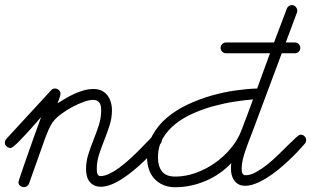

<svg xmlns="http://www.w3.org/2000/svg" viewBox="-67 -746 1254 774"><path d="M-24.4 -149.4Q-32.7 -149.4 -40 -155.3Q-47.4 -161.1 -47.4 -170.4Q-47.4 -179.2 -41.5 -186L139.2 -382.3Q145 -389.2 154.3 -389.2Q163.1 -389.2 169.9 -383.1Q176.8 -377 176.8 -367.7Q176.8 -363.8 175.3 -358.9Q173.8 -354 171.9 -348.6Q169.9 -343.3 168 -338.1Q166 -333 164.6 -329.6Q180.7 -339.4 198 -349.6Q215.3 -359.9 233.6 -368.2Q252 -376.5 271 -381.8Q290 -387.2 310.1 -387.2Q329.1 -387.2 343 -380.4Q356.9 -373.5 366 -361.8Q375 -350.1 379.6 -334.5Q384.3 -318.8 384.3 -301.3Q384.3 -270 374.8 -240.5Q365.2 -210.9 353.8 -182.1Q342.3 -153.3 332.8 -124.5Q323.2 -95.7 323.2 -65.9Q323.2 -62 323.5 -56.9Q323.7 -51.8 325.2 -47.1Q326.7 -42.5 329.6 -39.3Q332.5 -36.1 337.9 -36.1Q354 -36.1 373 -45.2Q392.1 -54.2 411.9 -68.6Q431.6 -83 451.7 -100.8Q471.7 -118.7 489.5 -136.5Q507.3 -154.3 522.5 -170.2Q537.6 -186 547.9 -196.3Q554.2 -203.1 564.5 -203.1Q573.7 -203.1 579.6 -196Q585.4 -189 585.4 -180.2Q585.4 -172.9 580.1 -166.5Q568.4 -152.8 551.5 -134.8Q534.7 -116.7 514.6 -97.4Q494.6 -78.1 472.2 -59.6Q449.7 -41 427 -26.1Q404.3 -11.2 381.8 -2.2Q359.4 6.8 339.8 6.8Q323.7 6.8 312.5 1.2Q301.3 -4.4 293.9 -13.9Q286.6 -23.4 283.2 -36.4Q279.8 -49.3 279.8 -64Q279.8 -95.2 289.3 -124.8Q298.8 -154.3 310.3 -183.1Q321.8 -211.9 331.3 -241Q340.8 -270 340.8 -300.8Q340.8 -309.6 339.6 -317.1Q338.4 -324.7 334.7 -330.6Q331.1 -336.4 324.7 -339.8Q318.4 -343.3 308.1 -343.3Q292.5 -343.3 270 -335.2Q247.6 -327.1 224.9 -314.9Q202.1 -302.7 182.6 -288.6Q163.1 -274.4 152.8 -262.7Q139.2 -246.6 129.4 -224.4Q119.6 -202.1 112.8 -182.6L49.8 -5.4Q47.4 1 41.7 4.6Q36.1 8.3 29.8 8.3Q21 8.3 14.2 2.9Q7.3 -2.4 7.3 -11.7Q7.3 -13.2 11 -24.4Q14.6 -35.6 20.5 -53Q26.4 -70.3 33.9 -92Q41.5 -113.8 49.6 -136.7Q57.6 -159.7 65.7 -182.4Q73.7 -205.1 80.6 -223.9Q87.4 -242.7 92.3 -255.9Q97.2 -269 98.6 -273.9Q94.2 -269 84.7 -258.1Q75.2 -247.1 63 -233.4Q50.8 -219.7 37.1 -204.8Q23.4 -189.9 11.2 -177.5Q-1 -165 -10.7 -157.2Q-20.5 -149.4 -24.4 -149.4Z M844.2 -531.2Q835.4 -531.2 828.9 -537.6Q822.3 -543.9 822.3 -552.7Q822.3 -562 828.6 -568.4Q835 -574.7 844.2 -574.7H1037.6Q1050.3 -608.9 1063.5 -642.8Q1076.7 -676.8 1089.4 -711.4Q1091.8 -717.8 1097.4 -721.7Q1103 -725.6 1109.9 -725.6Q1118.7 -725.6 1125 -718.5Q1131.3 -711.4 1131.3 -703.1Q1131.3 -701.7 1131.3 -699.7Q1131.3 -697.8 1130.4 -696.3L1085 -574.7H1122.1Q1131.3 -574.7 1137.5 -568.1Q1143.6 -561.5 1143.6 -552.7Q1143.6 -543.9 1137.2 -537.6Q1130.9 -531.2 1122.1 -531.2H1068.8L948.7 -209.5Q942.9 -194.3 935.8 -176.3Q928.7 -158.2 922.4 -139.4Q916 -120.6 911.6 -102.3Q907.2 -84 907.2 -67.9Q907.2 -63.5 907.5 -58.6Q907.7 -53.7 909.4 -49.3Q911.1 -44.9 914.3 -42.2Q917.5 -39.6 923.3 -39.6Q942.4 -39.6 964.6 -51.8Q986.8 -64 1009.5 -82Q1032.2 -100.1 1054 -121.3Q1075.7 -142.6 1094 -160.6Q1112.3 -178.7 1125.5 -190.9Q1138.7 -203.1 1144.5 -203.1Q1154.3 -203.1 1160.6 -196.8Q1167 -190.4 1167 -180.7Q1167 -172.9 1161.6 -166.5Q1149.9 -152.8 1133.1 -135Q1116.2 -117.2 1096.2 -98.4Q1076.2 -79.6 1053.7 -61.3Q1031.2 -43 1008.5 -28.8Q985.8 -14.6 963.4 -5.9Q940.9 2.9 921.4 2.9Q902.3 2.9 890.4 -5.6Q878.4 -14.2 872.1 -27.3Q865.7 -40.5 864.5 -56.6Q863.3 -72.8 865.2 -88.4Q843.8 -65.4 817.6 -47.4Q791.5 -29.3 762.2 -16.8Q732.9 -4.4 701.9 2.2Q670.9 8.8 639.6 8.8Q612.8 8.8 591.6 -0.2Q570.3 -9.3 555.7 -25.1Q541 -41 533.4 -63Q525.9 -85 525.9 -111.3Q525.9 -161.1 547.9 -201.2Q569.8 -241.2 606 -271.7Q642.1 -302.2 688.7 -324.2Q735.4 -346.2 784.7 -360.4Q834 -374.5 882.1 -381.3Q930.2 -388.2 969.7 -389.2Q982.4 -424.8 995.4 -460.2Q1008.3 -495.6 1021.5 -531.2ZM953.1 -345.2Q920.4 -342.8 879.2 -336.4Q837.9 -330.1 795.4 -318.6Q752.9 -307.1 712.4 -289.3Q671.9 -271.5 640.1 -246.3Q608.4 -221.2 589.1 -187.7Q569.8 -154.3 569.8 -111.3Q569.8 -76.2 585.9 -55.2Q602.1 -34.2 639.6 -34.2Q680.7 -34.2 721.7 -48.8Q762.7 -63.5 798.8 -88.6Q835 -113.8 863 -147.5Q891.1 -181.2 905.8 -219.2Q918 -251 929.7 -282.2Q941.4 -313.5 953.1 -345.2Z"/></svg>

Font: Helvetia Verbundene
Style: Regular
Weight: 400
Designer: Peter Wiegel, original typeface by Carl Albert Fahrenwaldt 1901
Foundry: Peter Wiegel
Version: Version 2.000